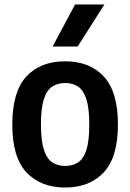

<svg xmlns="http://www.w3.org/2000/svg" viewBox="-20 -828 582 858"><path d="M271 10Q162 10 98.5 -57.5Q35 -125 35 -271Q35 -418.5 97.8 -486.2Q160.5 -554 271 -554Q381.5 -554 444.2 -485.8Q507 -417.5 507 -272Q507 -125.5 443.8 -57.8Q380.5 10 271 10ZM271 -86.5Q305 -86.5 329.2 -102.5Q353.5 -118.5 366.2 -158.5Q379 -198.5 379 -270.5Q379 -344 366 -384.5Q353 -425 328.8 -441Q304.5 -457 271 -457Q237.5 -457 213.2 -441Q189 -425 176 -385Q163 -345 163 -272.5Q163 -199.5 176 -159.2Q189 -119 213 -102.8Q237 -86.5 271 -86.5ZM215 -620 315.5 -808H446.5L327 -620Z"/></svg>

Font: Encode Sans SmCnd SmBold
Style: Regular
Weight: 600
Width: 4
Designer: Multiple Designers
Foundry: Impallari Type
Version: Version 3.002; ttfautohint (v1.8.3) -l 8 -r 50 -G 200 -x 14 